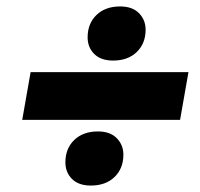

<svg xmlns="http://www.w3.org/2000/svg" viewBox="-20 -632 622 596"><path d="M262 -56Q224 -56 203.5 -76.5Q183 -97 183 -128Q183 -171 210.5 -197.5Q238 -224 284 -224Q322 -224 342.5 -203Q363 -182 363 -152Q363 -109 335.5 -82.5Q308 -56 262 -56ZM49 -260 75 -408H565L539 -260ZM331 -444Q293 -444 272.5 -464.5Q252 -485 252 -516Q252 -559 279.5 -585.5Q307 -612 353 -612Q391 -612 411.5 -591Q432 -570 432 -540Q432 -497 404.5 -470.5Q377 -444 331 -444Z"/></svg>

Font: Celebes Black
Style: Italic
Weight: 900
Italic angle: -10°
Designer: Anugrah Pasau
Foundry: Lafontype
Version: Version 1.000; ttfautohint (v1.8.4)